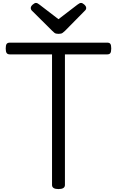

<svg xmlns="http://www.w3.org/2000/svg" viewBox="-20 -1275 797 1310"><path d="M379 15Q335 15 335 -13V-904H47Q32 -904 25.5 -913Q19 -922 19 -944Q19 -967 25.5 -975.5Q32 -984 47 -984H712Q727 -984 733 -975.5Q739 -967 739 -944Q739 -922 733 -913Q727 -904 712 -904H423V-13Q423 1 412 8Q401 15 379 15ZM533 -1255Q543 -1255 555.5 -1243.5Q568 -1232 568 -1221Q568 -1219 567.5 -1215Q567 -1211 562 -1205L423 -1064Q416 -1058 407.5 -1051Q399 -1044 379 -1044Q360 -1044 351.5 -1051Q343 -1058 337 -1064L196 -1204Q191 -1211 190.5 -1215Q190 -1219 190 -1221Q190 -1232 203 -1243.5Q216 -1255 225 -1255Q232 -1255 237.5 -1251.5Q243 -1248 250 -1243L379 -1144L508 -1243Q516 -1248 521 -1251.5Q526 -1255 533 -1255Z"/></svg>

Font: Playwrite PL
Style: Regular
Weight: 400
Designer: Veronika Burian, José Scaglione
Foundry: TypeTogether
Version: Version 1.002